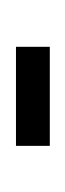

<svg xmlns="http://www.w3.org/2000/svg" viewBox="60 -634 83 244"><g transform="rotate(-90 102.0 -511.5)"><path d="M165 -490.2Q165 -490.2 165 -511.7Q165 -533.2 165 -533.2Q165 -533.2 141.6 -533.2Q118.2 -533.2 92.8 -533.2Q71.3 -533.2 55.7 -533.2Q39.1 -533.2 39.1 -533.2Q39.1 -533.2 39.1 -511.7Q39.1 -490.2 39.1 -490.2Q39.1 -490.2 55.7 -490.2Q71.3 -490.2 92.8 -490.2Q118.2 -490.2 141.6 -490.2Q165 -490.2 165 -490.2Z"/></g></svg>

Font: AgendaMediumCondGoodkids
Style: AgendaMediumCondGoodkids
Weight: 500
Designer: ""
Version: ""